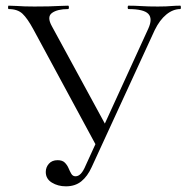

<svg xmlns="http://www.w3.org/2000/svg" viewBox="-20 -645 658 677"><path d="M212.4 12Q184.2 12 162.8 -1.2Q141.4 -14.4 141.4 -38.6Q141.4 -55.2 152.4 -67.7Q163.4 -80.2 183.2 -80.2Q200 -80.2 208.6 -71.5Q217.2 -62.8 221.8 -51.8Q226.4 -40.8 231.5 -32.1Q236.6 -23.4 246.4 -23.4Q256.4 -23.4 265.2 -32.7Q274 -42 282.2 -61.8L502.8 -543.8Q519 -579.2 503 -596.1Q487 -613 433 -613Q430.2 -613 430.2 -619Q430.2 -625 433 -625Q456.6 -625 479 -623.5Q501.4 -622 536.4 -622Q553.4 -622 565.1 -622.5Q576.8 -623 588.3 -624Q599.8 -625 615.6 -625Q617.8 -625 617.8 -619Q617.8 -613 615.6 -613Q590 -613 566.5 -593.8Q543 -574.6 525.6 -539L303.2 -55.6Q288.4 -23 266.6 -5.5Q244.8 12 212.4 12ZM323.2 -124.2 97.4 -542Q76.8 -580 59.4 -596.5Q42 -613 10.4 -613Q8.4 -613 8.4 -619Q8.4 -625 10.4 -625Q25 -625 38.6 -624Q52.2 -623 67.6 -622.5Q83 -622 101 -622Q129.6 -622 151.1 -622.5Q172.6 -623 189.1 -624Q205.6 -625 220.2 -625Q223 -625 223 -619Q223 -613 220.2 -613Q182 -613 163.2 -599.2Q144.4 -585.4 163.2 -552L357 -195.8Z"/></svg>

Font: Cormorant Light
Style: Regular
Weight: 300
Designer: Christian Thalmann (Catharsis Fonts)
Foundry: Catharsis Fonts
Version: Version 4.000